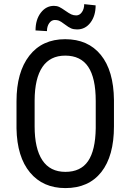

<svg xmlns="http://www.w3.org/2000/svg" viewBox="-20 -913 641 942"><path d="M539.1 -293Q539.1 -147.5 477.1 -68.8Q415 9.8 300.8 9.8Q190.9 9.8 127.2 -66.7Q63.5 -143.1 61 -282.7V-416.5Q61 -559.1 124 -639.9Q187 -720.7 299.8 -720.7Q412.1 -720.7 474.9 -643.3Q537.6 -565.9 539.1 -422.4ZM449.7 -417.5Q449.7 -530.3 412.8 -585.2Q376 -640.1 299.8 -640.1Q226.1 -640.1 188.2 -584.5Q150.4 -528.8 149.9 -420.4V-293Q149.9 -184.1 187.7 -127Q225.6 -69.8 300.8 -69.8Q376 -69.8 412.1 -122.6Q448.2 -175.3 449.7 -284.2ZM449.2 -886.7Q449.2 -835.4 423.8 -802Q398.4 -768.6 358.4 -768.6Q341.3 -768.6 329.1 -773.7Q316.9 -778.8 297.4 -793.7Q277.8 -808.6 269 -811.8Q260.3 -814.9 249 -814.9Q232.4 -814.9 221.4 -799.3Q210.4 -783.7 210.4 -760.3L154.3 -763.7Q154.3 -816.9 180.2 -850.6Q206.1 -884.3 244.6 -884.3Q259.3 -884.3 271 -878.7Q282.7 -873 300.5 -860.4Q318.4 -847.7 329.6 -842.5Q340.8 -837.4 354 -837.4Q370.6 -837.4 381.8 -853.3Q393.1 -869.1 393.1 -892.6Z"/></svg>

Font: Roboto Condensed
Style: Regular
Weight: 400
Designer: Google
Version: Version 2.001047; 2015